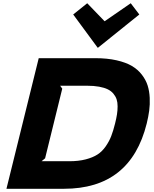

<svg xmlns="http://www.w3.org/2000/svg" viewBox="-20 -1171 954 1191"><path d="M693.8 -404.8Q701.7 -436.5 705.6 -461.2Q709.5 -485.8 709.5 -511Q709.5 -536.1 703.4 -554.7Q697.3 -573.2 683.6 -589.8Q669.9 -606.4 648.4 -616.9Q627 -627.4 594.7 -633.3Q562.5 -639.2 520 -639.2H353L366.2 -621.1L259.8 -189L237.8 -170.9H410.2Q467.8 -170.9 511.7 -182.4Q555.7 -193.8 584.7 -212.6Q613.8 -231.4 635.5 -262.7Q657.2 -293.9 669.9 -326.7Q682.6 -359.4 693.8 -404.8ZM890.1 -404.8Q789.6 0 377 0H20L220.2 -810.1H571.8Q645.5 -810.1 703.4 -796.9Q761.2 -783.7 798.3 -761.7Q835.4 -739.7 860.1 -707.5Q884.8 -675.3 895.8 -640.6Q906.7 -606 908.7 -564.2Q910.6 -522.5 905.5 -484.6Q900.4 -446.8 890.1 -404.8ZM791 -1150.9 844.2 -1081.1 587.9 -875H585.9L434.1 -1081.1L521 -1150.9L628.9 -1039.1Z"/></svg>

Font: Sinkin Sans 800 Black Italic
Style: Regular
Weight: 900
Italic angle: -112°
Designer: Keith Bates
Foundry: K-Type
Version: Sinkin Sans (version 1.0)  by Keith Bates   •   © 2014   www